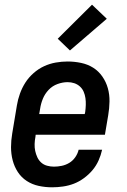

<svg xmlns="http://www.w3.org/2000/svg" viewBox="-20 -790 540 818"><path d="M202 8Q173 8 145 2Q117 -4 94 -19Q71 -34 56 -57Q41 -80 34 -107Q27 -134 27 -163Q27 -192 32 -221L52 -341Q56 -366 65 -391Q74 -416 88 -438Q102 -460 123 -478.5Q144 -497 168 -508Q192 -519 217.5 -523.5Q243 -528 268 -528Q297 -528 325.5 -522Q354 -516 377 -501.5Q400 -487 416 -464Q432 -441 439.5 -414Q447 -387 446.5 -357.5Q446 -328 441 -299L427 -216H132L131 -207Q128 -192 127.5 -176.5Q127 -161 130 -147Q133 -133 139 -120Q145 -107 155.5 -97.5Q166 -88 180.5 -84Q195 -80 210 -80Q226 -80 243 -83.5Q260 -87 275 -96Q290 -105 300.5 -120Q311 -135 315 -152H415Q410 -129 400 -106.5Q390 -84 374 -65Q358 -46 337.5 -31Q317 -16 295 -7.5Q273 1 249 4.5Q225 8 202 8ZM147 -304H341L343 -313Q345 -328 345.5 -343Q346 -358 344 -372Q342 -386 336.5 -399Q331 -412 320.5 -421.5Q310 -431 296.5 -435.5Q283 -440 268 -440Q247 -440 225 -432Q203 -424 187 -407Q171 -390 162.5 -369Q154 -348 151 -327ZM278 -575 226 -625 372 -770 435 -710Z"/></svg>

Font: Iosevka Term Curly SmBd Obl
Style: Regular
Weight: 600
Italic angle: -9°
Designer: Belleve Invis
Foundry: Belleve Invis
Version: Version 32.3.0